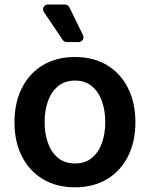

<svg xmlns="http://www.w3.org/2000/svg" viewBox="-20 -799 648 830"><path d="M42.6 -270.6Q42.6 -355.1 74.8 -418.7Q106.9 -482.2 165.5 -517.4Q224.1 -552.6 304 -552.6Q383.9 -552.6 442.5 -517.4Q501.1 -482.2 533.2 -418.7Q565.3 -355.1 565.3 -270.6Q565.3 -186.1 533.2 -122.9Q501.1 -59.7 442.5 -24.5Q383.9 10.7 304 10.7Q224.1 10.7 165.5 -24.5Q106.9 -59.7 74.8 -122.9Q42.6 -186.1 42.6 -270.6ZM435 -271Q435 -321 420.6 -361.7Q406.2 -402.3 377.1 -426.5Q348 -450.6 304.7 -450.6Q260.3 -450.6 231 -426.5Q201.7 -402.3 187.3 -361.7Q172.9 -321 172.9 -271Q172.9 -221.2 187.3 -180.8Q201.7 -140.3 231 -116.3Q260.3 -92.3 304.7 -92.3Q348 -92.3 377.1 -116.3Q406.2 -140.3 420.6 -180.8Q435 -221.2 435 -271ZM268.1 -617.2H320Q328.8 -617.2 334.9 -623.4Q340.9 -629.6 340.9 -637.8Q340.9 -642.8 338.8 -647L279.8 -767.8Q277 -773.1 272 -776.3Q267 -779.5 261 -779.5H187.1Q177.9 -779.5 172.1 -773.3Q166.2 -767 166.2 -758.5Q166.2 -752.1 169.7 -747.2L251.1 -626.4Q253.9 -622.2 258.5 -619.7Q263.1 -617.2 268.1 -617.2Z"/></svg>

Font: DeltaSans SemiBold
Style: Regular
Weight: 600
Designer: Rasmus Andersson
Foundry: rsms
Version: Version 3.012